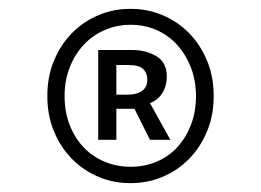

<svg xmlns="http://www.w3.org/2000/svg" viewBox="-20 -733 590 434"><path d="M87 -516Q87 -472 102 -436Q117 -400 142.5 -374Q168 -348 202 -333.5Q236 -319 275 -319Q314 -319 348 -333.5Q382 -348 407.5 -374Q433 -400 448 -436Q463 -472 463 -516Q463 -560 448 -596Q433 -632 407.5 -658Q382 -684 348 -698.5Q314 -713 275 -713Q236 -713 202 -698.5Q168 -684 142.5 -658Q117 -632 102 -596Q87 -560 87 -516ZM126 -516Q126 -551 137.5 -580.5Q149 -610 169 -631.5Q189 -653 216.5 -665Q244 -677 275 -677Q307 -677 334 -665Q361 -653 380.5 -631.5Q400 -610 411.5 -580.5Q423 -551 423 -516Q423 -480 411.5 -450.5Q400 -421 380.5 -400Q361 -379 334 -367.5Q307 -356 275 -356Q244 -356 216.5 -367.5Q189 -379 169 -400Q149 -421 137.5 -450.5Q126 -480 126 -516ZM243 -417V-487H284L319 -417H365L319 -500Q336 -506 346.5 -522Q357 -538 357 -560Q357 -592 333.5 -606Q310 -620 278 -620H202V-417ZM243 -586H271Q294 -586 303.5 -577Q313 -568 313 -553Q313 -536 301 -527.5Q289 -519 269 -519H243Z"/></svg>

Font: Codetta
Style: Regular
Weight: 400
Italic angle: -11°
Designer: Ulrich Proeller
Foundry: PROSA GmbH
Version: Version 2.00;September 29, 2018;FontCreator 11.5.0.2427 64-b